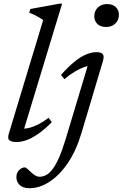

<svg xmlns="http://www.w3.org/2000/svg" viewBox="-20 -740 648 1014"><path d="M208 -634Q199 -640.5 187.5 -647.5Q176 -654.5 162.5 -661Q149 -667.5 134.5 -672.5L140 -692.5L293.5 -720.5H308L101.5 -41L92 -61Q110.5 -59 134.2 -64.8Q158 -70.5 184.2 -84Q210.5 -97.5 236.5 -118L253.5 -94.5Q213 -54 179.2 -31.2Q145.5 -8.5 118.2 0.8Q91 10 68 10Q40 10 29.2 0.5Q18.5 -9 27 -35.5ZM478 -653.5Q478 -672 486.2 -686.8Q494.5 -701.5 509.8 -710Q525 -718.5 546 -718.5Q575 -718.5 591.5 -702.5Q608 -686.5 608 -662.5Q608 -644 599.5 -629.2Q591 -614.5 576 -606Q561 -597.5 540 -597.5Q510.5 -597.5 494.2 -613.5Q478 -629.5 478 -653.5ZM410 -36.5Q382 56.5 337.8 121.5Q293.5 186.5 241 220.2Q188.5 254 137 254Q101 254 83.8 237Q66.5 220 66.5 195.5Q66.5 173 80.8 158.5Q95 144 111.5 144Q115 144 122.8 150.2Q130.5 156.5 143.5 169Q156.5 181.5 167.5 187.5Q178.5 193.5 188 193.5Q205.5 193.5 222.2 185.2Q239 177 256 155.5Q273 134 290.8 94.5Q308.5 55 327.5 -8L448.5 -410L464.5 -392.5Q447.5 -393.5 425 -385.8Q402.5 -378 375.8 -362.2Q349 -346.5 320 -322L302 -344Q341.5 -388.5 374.2 -414.8Q407 -441 435.5 -452.8Q464 -464.5 489 -464.5Q505.5 -464.5 514.8 -460Q524 -455.5 526.5 -445.5Q529 -435.5 524 -419Z"/></svg>

Font: Newsreader 14pt
Style: Italic
Weight: 400
Italic angle: -17°
Designer: Hugues Gentile
Foundry: Production Type
Version: Version 1.003